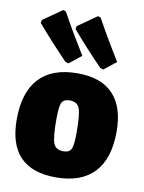

<svg xmlns="http://www.w3.org/2000/svg" viewBox="-87 -823 670 896"><g transform="rotate(10 248.5 -375.5)"><path d="M264 -568 206 -522 191 -527Q108 -613 46 -686L49 -700L139 -763L152 -759Q205 -663 264 -568ZM429 -568 371 -522 356 -527Q273 -613 211 -686L214 -700L304 -763L317 -759Q370 -663 429 -568ZM257 -484Q369 -484 426 -424Q483 -364 483 -247Q483 -119 421.5 -53.5Q360 12 240 12Q14 12 14 -223Q14 -352 75.5 -418Q137 -484 257 -484ZM243 -353Q214 -353 205 -334.5Q196 -316 196 -257Q196 -169 207 -141.5Q218 -114 254 -114Q282 -114 291 -132.5Q300 -151 300 -211Q300 -298 289 -325.5Q278 -353 243 -353Z"/></g></svg>

Font: Alegreya Sans SC Black
Style: Regular
Weight: 900
Designer: Juan Pablo del Peral
Foundry: Huerta Tipografica
Version: Version 2.007